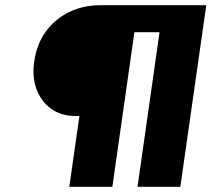

<svg xmlns="http://www.w3.org/2000/svg" viewBox="-20 -720 815 740"><path d="M247 0 292 -314 333 -273H270Q216 -273 177.5 -300.5Q139 -328 121 -375.5Q103 -423 112 -483Q121 -549 156 -597.5Q191 -646 245.5 -673Q300 -700 368 -700H775L675 0H510L604 -660L645 -596H419L506 -652L413 0Z"/></svg>

Font: Lexend
Style: Bold Italic
Weight: 700
Italic angle: -8.13011°
Designer: Bonnie Shaver-Troup, Thomas Jockin
Foundry: Lexend
Version: Version 1.007